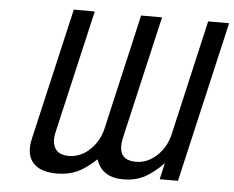

<svg xmlns="http://www.w3.org/2000/svg" viewBox="-52 -791 1057 867"><g transform="rotate(5 476.0 -357.0)"><path d="M784 0H701L718 -74Q672 -27 631 -6Q589 15 537 15Q440 15 414 -65Q366 -21 327 -3Q286 15 235 15Q160 15 127 -23Q94 -61 110 -131L248 -729H343L215 -174Q203 -125 221 -96Q238 -69 283 -69Q335 -69 377 -108Q419 -147 433 -206L553 -729H648L520 -174Q496 -69 587 -69Q639 -69 681 -108Q723 -147 737 -206L857 -729H952Z"/></g></svg>

Font: Miedinger
Style: Italic
Weight: 400
Italic angle: -13°
Version: Version 001.000